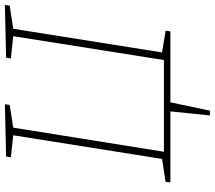

<svg xmlns="http://www.w3.org/2000/svg" viewBox="-68 -666 899 804"><g transform="rotate(-90 382.0 -263.5)"><path d="M764 -693 761 -673 664 -658 565 -35 656 -20 653 0H356L321 166H301L318 0H21L23 -20L119 -35L218 -658L126 -668L129 -688L348 -693L345 -673L250 -658L149 -27H533L633 -658L540 -668L543 -688Z"/></g></svg>

Font: Bitter Pro ExtraLight
Style: Italic
Weight: 275
Italic angle: -9°
Designer: Sol Matas, and Bitter project Authors
Foundry: Sol Matas
Version: Version 1.010